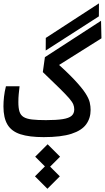

<svg xmlns="http://www.w3.org/2000/svg" viewBox="-20 -831 638 1169"><path d="M246.1 3.9Q158.2 3.9 104.2 -13.7Q50.3 -31.2 25.6 -72.3Q1 -113.3 1 -183.1Q1 -211.4 4.4 -241.9Q7.8 -272.5 16.1 -305.7H99.1Q95.7 -276.4 93.8 -255.9Q91.8 -235.4 91.8 -209.5Q91.8 -173.3 98.6 -151.6Q105.5 -129.9 123.5 -118.7Q141.6 -107.4 174.6 -103.5Q207.5 -99.6 259.8 -99.6Q324.7 -99.6 362.3 -105.7Q399.9 -111.8 416 -126Q432.1 -140.1 432.1 -165Q432.1 -180.7 426.3 -195.3Q420.4 -210 401.4 -232.2Q382.3 -254.4 344 -292.2Q305.7 -330.1 240.7 -392.1L253.4 -482.9L595.2 -704.6L597.7 -597.7L280.8 -398.4L305.7 -466.8Q386.7 -394.5 432.6 -345.7Q478.5 -296.9 499.8 -263.9Q521 -231 526.4 -207.3Q531.7 -183.6 531.7 -161.6Q531.7 -111.3 504.6 -74Q477.5 -36.6 415 -16.4Q352.5 3.9 246.1 3.9ZM258.3 -523.4 258.8 -600.1 582.5 -810.5 582 -731.4ZM270 198.7 194.3 123 270 47.4 345.7 123ZM268.6 318.4 192.9 242.7 268.6 167 344.2 242.7Z"/></svg>

Font: Cascadia Code
Style: Regular
Weight: 400
Designer: Aaron Bell
Foundry: Saja Typeworks
Version: Version 2404.023